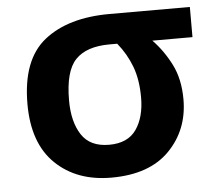

<svg xmlns="http://www.w3.org/2000/svg" viewBox="-45 -594 736 653"><g transform="rotate(-5 323.5 -267.5)"><path d="M577 -234Q577 -303 551.5 -353.5Q526 -404 489 -442H626V-545H352Q210 -545 128.5 -480Q47 -415 47 -264Q47 -130 119.5 -60Q192 10 310 10Q440 10 508.5 -60Q577 -130 577 -234ZM189 -264Q189 -364 226.5 -403Q264 -442 343 -442H369Q400 -404 417 -359Q434 -314 434 -253Q434 -186 405 -144Q376 -102 312 -102Q247 -102 218 -146.5Q189 -191 189 -264Z"/></g></svg>

Font: Noto Sans UI
Style: Bold
Weight: 700
Designer: Monotype Design Team
Foundry: Monotype Imaging Inc.
Version: Version 1.901